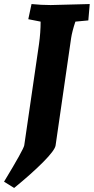

<svg xmlns="http://www.w3.org/2000/svg" viewBox="-51 -730 464 950"><path d="M386 -629 322 -623Q306 -575 301 -542L224 -10Q220 14 163 71.5Q106 129 19 200L-31 169Q66 9 69 -11L142 -512Q150 -569 150 -623L89 -635L105 -710Q153 -705 200 -705L393 -710Z"/></svg>

Font: Andada
Style: Bold Italic
Weight: 700
Italic angle: -8.29999°
Designer: Carolina Giovagnoli
Foundry: Carolina Giovagnoli
Version: Version 1.003